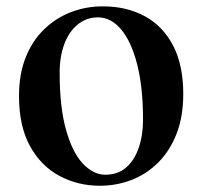

<svg xmlns="http://www.w3.org/2000/svg" viewBox="-20 -572 641 608"><path d="M296.2 16.2Q226.5 16.2 168.1 -15.1Q109.6 -46.4 74.9 -109.5Q40.2 -172.7 40.2 -267.9Q40.2 -337.8 61.5 -390.7Q82.7 -443.6 119.8 -479.3Q156.8 -515 204.5 -533.5Q252.2 -551.9 305.6 -551.9Q380.8 -551.9 438.3 -520.8Q495.7 -489.7 528 -428Q560.3 -366.2 560.3 -274.3Q560.3 -202.9 539.1 -148.4Q517.8 -94 480.9 -57.2Q444 -20.5 396.4 -2.1Q348.8 16.2 296.2 16.2ZM313.4 -18.7Q352.5 -18.7 378.8 -41Q405.1 -63.3 419 -103.1Q432.9 -142.8 432.9 -193.3Q432.9 -296.1 414.3 -368.4Q395.8 -440.6 363.6 -478.8Q331.5 -517 290.1 -517Q254.5 -517 226.9 -495.1Q199.3 -473.2 184.1 -433.5Q168.9 -393.7 168.9 -341.7Q168.9 -231.8 189.3 -160.1Q209.6 -88.3 242.8 -53.5Q276 -18.7 313.4 -18.7Z"/></svg>

Font: Noto Serif KR
Style: Regular
Weight: 200
Designer: Ryoko NISHIZUKA 西塚涼子 (kana & ideographs); Frank Grießhammer (Latin, Greek & Cyrillic); Wenlong ZHANG 张文龙 (bopomofo); San
Foundry: Adobe
Version: Version 2.001;hotconv 1.1.0;makeotfexe 2.6.0